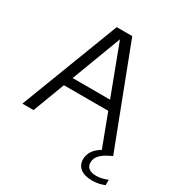

<svg xmlns="http://www.w3.org/2000/svg" viewBox="-214 -892 1182 1253"><g transform="rotate(30 377.0 -266.0)"><path d="M17 0 300.5 -740H417.5L701 0H616L351.5 -700.5H365.5L101 0ZM168.5 -239.5 189 -308.5H529L549 -239.5ZM662 207.5Q602.5 207.5 571.8 183Q541 158.5 541 116Q541 88.5 553.8 63.5Q566.5 38.5 596.2 15.8Q626 -7 677.5 -28L701 0Q659 19 635.5 36.8Q612 54.5 602.8 72.8Q593.5 91 593.5 110.5Q593.5 138 612.5 152.8Q631.5 167.5 669.5 167.5Q688.5 167.5 708.2 163Q728 158.5 753.5 149V189Q732 198 709.2 202.8Q686.5 207.5 662 207.5Z"/></g></svg>

Font: Encode Sans SemiExpanded
Style: Regular
Weight: 400
Width: 6
Designer: Multiple Designers
Foundry: Impallari Type
Version: Version 3.002